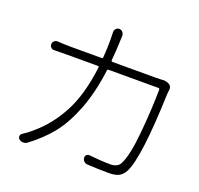

<svg xmlns="http://www.w3.org/2000/svg" viewBox="-134 -924 1117 1077"><g transform="rotate(20 424.5 -385.5)"><path d="M722.7 -590.8Q726.6 -591.8 729.5 -591.8Q748 -591.8 763.7 -584Q780.3 -575.2 780.3 -557.6Q780.3 -555.7 780.3 -552.7Q778.3 -539.1 777.3 -527.3Q764.6 -145.5 716.8 -47.9Q702.1 -19.5 680.2 -8.3Q658.2 2.9 621.1 2.9Q559.6 2.9 491.2 -1Q479.5 -2 471.2 -9.8Q462.9 -17.6 461.9 -29.3Q460 -40 467.3 -47.4Q474.6 -54.7 485.4 -53.7Q560.5 -45.9 611.3 -45.9Q656.2 -45.9 670.9 -77.1Q699.2 -131.8 712.4 -273.9Q725.6 -416 726.6 -533.2Q726.6 -541 718.8 -541H421.9Q414.1 -541 414.1 -534.2Q396.5 -397.5 356.4 -293.9Q316.4 -190.4 263.2 -124Q210 -57.6 133.8 -1Q124 5.9 111.3 5.9Q110.4 5.9 110.4 5.9Q96.7 5.9 85.9 -2.9Q78.1 -9.8 78.6 -20.5Q79.1 -31.2 88.9 -37.1Q119.1 -56.6 147.5 -82Q231.4 -153.3 287.6 -260.3Q343.8 -367.2 364.3 -534.2Q365.2 -541 358.4 -541H176.8Q121.1 -541 98.6 -540Q86.9 -539.1 78.6 -546.9Q70.3 -554.7 70.3 -565.9Q70.3 -577.1 78.6 -585Q86.9 -592.8 98.6 -592.8Q140.6 -589.8 175.8 -589.8H362.3Q369.1 -589.8 370.1 -597.7Q374 -651.4 374 -700.2Q374 -725.6 373 -747.1Q372.1 -758.8 379.9 -768.1Q387.7 -777.3 400.4 -777.3Q412.1 -777.3 420.4 -768.1Q428.7 -758.8 428.7 -746.1Q427.7 -740.2 426.8 -701.2Q425.8 -660.2 419.9 -597.7Q419.9 -589.8 426.8 -589.8H687.5Q706.1 -589.8 722.7 -590.8Z"/></g></svg>

Font: Gen Jyuu Gothic P Light
Style: Regular
Weight: 200
Designer: [Source Han Sans]
Ryoko NISHIZUKA  (kana & ideographs); Paul D. Hunt (Latin, Greek & Cyrillic); Wenlong ZHANG  (bopomofo
Version: Version 1.002.20150607